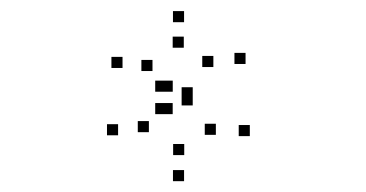

<svg xmlns="http://www.w3.org/2000/svg" viewBox="-20 -862 660 346"><path d="M200.8 -739.5V-759.5H180.8V-739.5ZM254.8 -734V-754H234.8V-734ZM311.2 -776V-796H291.2V-776ZM364.5 -741.2V-761.2H344.5V-741.2ZM291.3 -696.7V-716.7H271.3V-696.7ZM279.7 -696.7V-716.7H259.7V-696.7ZM279.7 -656.3V-676.3H259.7V-656.3ZM291.2 -656.3V-676.3H271.2V-656.3ZM369 -619V-639H349V-619ZM312 -582.5V-602.5H292V-582.5ZM248.3 -623.8V-643.8H228.3V-623.8ZM192.8 -618.2V-638.2H172.8V-618.2ZM311.7 -535.5V-555.5H291.7V-535.5ZM430.2 -616.7V-636.7H410.2V-616.7ZM327.3 -684.8V-704.8H307.3V-684.8ZM327.3 -672V-692H307.3V-672ZM422.5 -746.7V-766.7H402.5V-746.7ZM311.7 -822V-842H291.7V-822Z"/></svg>

Font: Monaspace Argon Dots Var
Style: Regular
Weight: 400
Designer: Riley Cran and the Lettermatic Team
Version: Version 1.100 (Monaspace Argon Dots)